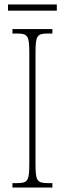

<svg xmlns="http://www.w3.org/2000/svg" viewBox="-20 -845 293 865"><path d="M16 -797H236V-825H16ZM36 0H216V-20H196C146 -20 140 -31 140 -108V-606C140 -683 146 -694 196 -694H216V-714H36V-694H56C106 -694 112 -683 112 -606V-108C112 -31 106 -20 56 -20H36Z"/></svg>

Font: Noto Serif Lao ExtraCondensed Thin
Style: Regular
Weight: 100
Width: 2
Designer: Monotype Design Team
Foundry: Monotype Imaging Inc.
Version: Version 2.003